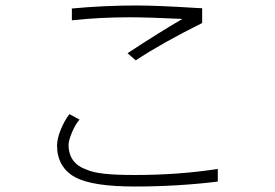

<svg xmlns="http://www.w3.org/2000/svg" viewBox="-20 -628 1002 700"><path d="M477 -608Q554 -608 696 -599L717 -598V-544Q570 -471 475 -408L445 -434Q559 -509 645 -559Q519 -565 452 -565Q345 -565 242 -554V-597Q359 -608 477 -608ZM233 -212 270 -192Q255 -175 242.5 -145.5Q230 -116 230 -100Q230 -32 297 -9Q320 1 361 5.5Q402 10 472 10Q631 10 774 -12V34Q627 52 472 52Q316 52 254 18Q222 1 205 -28.5Q188 -58 188 -97Q188 -121 200.5 -153Q213 -185 233 -212Z"/></svg>

Font: Gmarket Sans TTF Light
Style: Regular
Weight: 300
Designer: Creative Director : Sungho Lee; Art Director : Kiwoong Choi; Project Manager : Sori Yang, Jongwook Yoon; Font Designer :
Foundry: Sandoll Inc.
Version: Version 1.000;hotconv 1.0.109;makeotfexe 2.5.65596